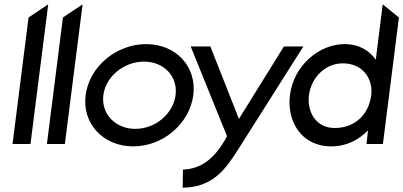

<svg xmlns="http://www.w3.org/2000/svg" viewBox="-20 -666 1865 888"><path d="M121 0 203 -646 112 -585 38 0Z M280 0 362 -646 271 -585 197 0Z M646 -381C739 -381 803 -312 792 -226C781 -140 699 -70 606 -70C513 -70 447 -140 458 -226C469 -312 553 -381 646 -381ZM596 11C735 11 857 -95 874 -226C891 -357 795 -462 656 -462C517 -462 393 -357 376 -226C359 -95 457 11 596 11Z M826 118 825 202H829C966 199 1025 115 1084 21L1383 -451H1293L1085 -116L953 -451H862L1030 -36C972 73 906 114 831 118Z M1682 -63 1675 0H1751L1825 -585L1750 -646L1718 -390C1690 -429 1645 -462 1573 -462C1461 -462 1339 -368 1321 -226C1306 -108 1371 11 1513 11C1586 11 1642 -22 1682 -63ZM1697 -226C1686 -138 1623 -74 1528 -74C1444 -74 1399 -145 1409 -226C1418 -300 1478 -373 1566 -373C1660 -373 1706 -299 1697 -226Z"/></svg>

Font: Charger
Style: BdIt
Weight: 400
Designer: Jasper
Foundry: Cannot Into Space Fonts
Version: Version 0.98